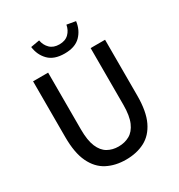

<svg xmlns="http://www.w3.org/2000/svg" viewBox="-203 -1006 1077 1154"><g transform="rotate(-30 335.5 -429.0)"><path d="M335.4 12.2Q261.7 12.2 205.3 -17.1Q148.9 -46.4 117.2 -112.3Q85.4 -178.2 85.4 -288.1V-675.3H189.9V-281.7Q189.9 -205.1 208.7 -160.6Q227.5 -116.2 260.5 -97.4Q293.5 -78.6 335.4 -78.6Q378.4 -78.6 412.1 -97.4Q445.8 -116.2 465.3 -160.6Q484.9 -205.1 484.9 -281.7V-675.3H585V-288.1Q585 -178.2 553.5 -112.3Q522 -46.4 465.8 -17.1Q409.7 12.2 335.4 12.2ZM334.5 -724.6Q261.7 -724.6 223.9 -762.9Q186 -801.3 178.7 -859.4L239.7 -870.1Q246.1 -834.5 269.8 -811.3Q293.5 -788.1 334.5 -788.1Q375.5 -788.1 399.2 -811.3Q422.9 -834.5 429.2 -870.1L490.2 -859.4Q482.9 -801.3 445.1 -762.9Q407.2 -724.6 334.5 -724.6Z"/></g></svg>

Font: Akatab SemiBold
Style: Regular
Weight: 600
Designer: SIL Global
Foundry: SIL Global
Version: Version 4.100